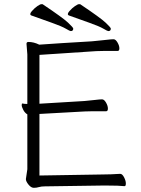

<svg xmlns="http://www.w3.org/2000/svg" viewBox="-20 -895 678 920"><path d="M195 -2Q178 -2 166.5 1.5Q155 5 142 5Q129 5 116.5 -10.5Q104 -26 104 -37L111 -84V-347Q99 -354 91.5 -368.5Q84 -383 84 -391Q84 -399 87 -399H88Q97 -397 106 -397H111V-634L107 -685Q107 -694 116 -694Q142 -694 168 -681Q265 -688 420 -697L440 -699Q464 -701 489 -704Q514 -707 524 -707Q534 -707 543 -691.5Q552 -676 552 -663.5Q552 -651 544 -651H482Q455 -651 441 -650L169 -632V-398L385 -411Q409 -413 434 -416Q459 -419 469 -419Q479 -419 488 -403.5Q497 -388 497 -375Q497 -362 489 -362H426Q400 -362 386 -361L169 -349V-54L472 -59Q510 -59 555 -62H556Q566 -62 574.5 -45.5Q583 -29 583 -16Q583 -3 577 -3H576Q552 -6 489 -6H473ZM107 -685ZM319 -746Q315 -746 295.5 -757.5Q276 -769 228 -786Q180 -803 130 -821Q119 -826 132.5 -841.5Q146 -857 159.5 -866Q173 -875 178 -875H184Q281 -810 306 -786.5Q331 -763 331 -758Q331 -746 319 -746ZM130 -821ZM499 -746Q495 -746 475.5 -757.5Q456 -769 408 -786Q360 -803 310 -821Q299 -826 312.5 -841.5Q326 -857 339.5 -866Q353 -875 358 -875H364Q461 -810 486 -786.5Q511 -763 511 -758Q511 -746 499 -746ZM310 -821Z"/></svg>

Font: LXGW WenKai TC Light
Style: Regular
Weight: 300
Designer: LXGW / Fontworks Inc.
Foundry: LXGW / Fontworks Inc.
Version: Version 1.330